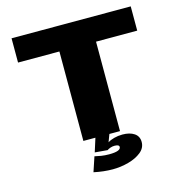

<svg xmlns="http://www.w3.org/2000/svg" viewBox="-124 -788 1045 1101"><g transform="rotate(-15 398.0 -237.0)"><path d="M289 0V-531H43.5V-675H751V-531H506.5V0ZM410.5 201Q356.5 201 298.5 188.5L327.5 101.5Q343.5 105.5 365.2 109Q387 112.5 412.5 112.5Q481.5 112.5 481.5 87Q481.5 73 454 73Q441 73 428.5 77.5Q416 82 410 87L335 80.5L360.5 0H443.5L426.5 45Q441.5 35 464.8 28.8Q488 22.5 514.5 22.5Q557.5 22.5 584 40.2Q610.5 58 610.5 92Q610.5 127.5 580.2 151.8Q550 176 504 188.5Q458 201 410.5 201Z"/></g></svg>

Font: Anybody ExtraExpanded ExtraBold
Style: Regular
Weight: 800
Width: 8
Designer: Tyler Finck
Foundry: Etcetera Type Company
Version: Version 1.010; ttfautohint (v1.8.3) -l 8 -r 50 -G 200 -x 14 